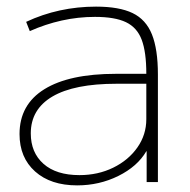

<svg xmlns="http://www.w3.org/2000/svg" viewBox="-20 -550 573 580"><path d="M213 10Q133 10 86 -32Q39 -74 39 -145Q39 -234 114 -280.5Q189 -327 330 -327H422Q422 -393 408 -430Q394 -467 360.5 -483Q327 -499 267 -499Q216 -499 166.5 -488Q117 -477 70 -456L59 -484Q108 -507 161 -518.5Q214 -530 270 -530Q340 -530 380.5 -510.5Q421 -491 439 -446Q457 -401 457 -325V0H423V-93H422Q395 -47 337.5 -18.5Q280 10 213 10ZM220 -21Q276 -21 322 -43.5Q368 -66 395 -104.5Q422 -143 422 -190V-297H332Q204 -297 138.5 -258.5Q73 -220 73 -147Q73 -89 111.5 -55Q150 -21 220 -21Z"/></svg>

Font: M PLUS 1 ExtraLight
Style: Regular
Weight: 250
Version: Version 1.001